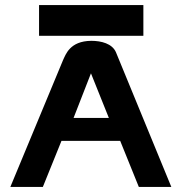

<svg xmlns="http://www.w3.org/2000/svg" viewBox="-20 -742 702 762"><path d="M135 -722V-600H549V-722ZM440 -535C425 -569 382 -580 342 -580C257 -579 241 -526 230 -503L21 0H150L224 -183H457L531 0H660ZM341 -451 412 -274H272Z"/></svg>

Font: Charger
Style: Hemi
Weight: 900
Designer: Jasper
Foundry: Cannot Into Space Fonts
Version: Version 0.99